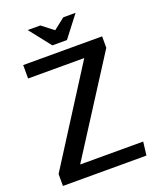

<svg xmlns="http://www.w3.org/2000/svg" viewBox="-164 -1006 899 1102"><g transform="rotate(-20 285.5 -455.0)"><path d="M49 -730H531V-660L161 -82H546L536 0H26V-73L392 -648H49ZM290 -855 359 -909H434L334 -779H245L142 -910H219Z"/></g></svg>

Font: Rosario Light SemiBold
Style: Regular
Weight: 600
Version: Version 1.101; ttfautohint (v1.8.1.43-b0c9)